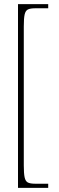

<svg xmlns="http://www.w3.org/2000/svg" viewBox="-20 -780 283 928"><path d="M67 128V-760H213V-740H151Q126 -740 114.5 -734Q103 -728 99 -709.5Q95 -691 95 -652V20Q95 58 99 77Q103 96 114.5 102Q126 108 151 108H213V128Z"/></svg>

Font: Noto Serif Bengali SemiCondensed Thin
Style: Regular
Weight: 100
Width: 4
Designer: Juan Bruce, Universal Thirst, Indian Type Foundry and the Monotype Design Team.
Foundry: Monotype Imaging Inc.
Version: Version 2.003; ttfautohint (v1.8.4.7-5d5b)